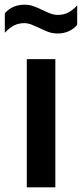

<svg xmlns="http://www.w3.org/2000/svg" viewBox="-60 -797 348 817"><path d="M54 0V-545.5H175.5V0ZM184.5 -654.5Q162.5 -654.5 143.2 -662Q124 -669.5 106.5 -678.5Q90 -686 74.5 -692.2Q59 -698.5 43.5 -698.5Q19 -698.5 -0.5 -688.5Q-20 -678.5 -39.5 -657.5V-740.5Q-7.5 -777 44.5 -777Q66.5 -777 85.8 -769.5Q105 -762 122.5 -753.5Q139 -745.5 154.5 -739.5Q170 -733.5 185.5 -733.5Q210.5 -733.5 230 -743.5Q249.5 -753.5 268.5 -774V-691Q236.5 -654.5 184.5 -654.5Z"/></svg>

Font: Encode Sans Cnd SmBold
Style: Regular
Weight: 600
Width: 3
Designer: Multiple Designers
Foundry: Impallari Type
Version: Version 3.002; ttfautohint (v1.8.3) -l 8 -r 50 -G 200 -x 14 